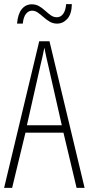

<svg xmlns="http://www.w3.org/2000/svg" viewBox="-20 -915 432 935"><path d="M353 0 289 -269H104L39 0H0L171 -714H221L392 0ZM215 -596Q209 -622 204.5 -641.5Q200 -661 196 -683Q192 -661 187.5 -641.5Q183 -622 177 -597L111 -305H281ZM63 -800Q67 -847 86 -870.5Q105 -894 135 -894Q155 -894 171 -884.5Q187 -875 200.5 -862.5Q214 -850 227.5 -840.5Q241 -831 257 -831Q276 -831 288 -848Q300 -865 302 -895H330Q329 -847 308 -823.5Q287 -800 258 -800Q238 -800 222 -809.5Q206 -819 192 -831.5Q178 -844 164.5 -853.5Q151 -863 136 -863Q119 -863 106.5 -847.5Q94 -832 91 -800Z"/></svg>

Font: Noto Sans Devanagari ExtraCondensed ExtraLight
Style: Regular
Weight: 200
Width: 2
Designer: Jelle Bosma - Monotype Design Team
Foundry: Monotype Imaging Inc.
Version: Version 2.004; ttfautohint (v1.8.4.7-5d5b)